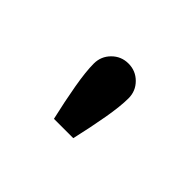

<svg xmlns="http://www.w3.org/2000/svg" viewBox="-62 -963 686 686"><g transform="rotate(45 281.0 -620.0)"><path d="M232.4 -456.1Q215.8 -527.8 204.6 -592Q193.4 -656.2 193.4 -696.3Q193.4 -732.9 219 -758.5Q244.6 -784.2 281.2 -784.2Q317.9 -784.2 343.5 -758.5Q369.1 -732.9 369.1 -696.3Q369.1 -656.2 357.9 -592Q346.7 -527.8 330.1 -456.1Z"/></g></svg>

Font: Reddit Mono Black
Style: Regular
Weight: 900
Monospace: yes
Designer: Stephen Hutchings
Foundry: Reddit
Version: Version 1.014